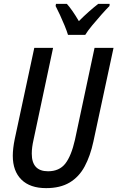

<svg xmlns="http://www.w3.org/2000/svg" viewBox="-20 -961 606 991"><path d="M218 10Q135 10 90.5 -34Q46 -78 46 -157Q46 -175 48.5 -197Q51 -219 56 -243L157 -714H254L153 -239Q144 -200 144 -168Q144 -77 228 -77Q286 -77 317 -116.5Q348 -156 367 -240L468 -714H566L462 -230Q446 -156 417 -102Q388 -48 339.5 -19Q291 10 218 10ZM331 -781Q325 -801 313.5 -829Q302 -857 289.5 -884Q277 -911 267 -930L269 -941H325Q338 -927 354 -904Q370 -881 387 -852Q414 -879 439.5 -901.5Q465 -924 487 -941H546L545 -930Q529 -914 504 -886Q479 -858 455.5 -829.5Q432 -801 420 -781Z"/></svg>

Font: Noto Sans Condensed Medium
Style: Italic
Weight: 500
Width: 3
Italic angle: -12°
Designer: Monotype Design Team
Foundry: Monotype Imaging Inc.
Version: Version 2.013; ttfautohint (v1.8.4.7-5d5b)